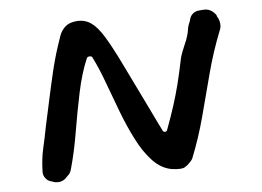

<svg xmlns="http://www.w3.org/2000/svg" viewBox="-43 -576 883 646"><g transform="rotate(-5 398.0 -253.5)"><path d="M714 -446Q687 -378 668 -306Q649 -234 630.5 -164Q612 -94 586 -29Q584 -22 575 -13Q567 -4 556.5 2Q546 8 514 4Q478 -2 449.5 -32Q421 -62 398 -107Q375 -152 355.5 -203Q336 -254 318 -303.5Q300 -353 281 -391Q279 -398 271.5 -398Q264 -398 261 -393Q240 -344 226.5 -279.5Q213 -215 202 -149Q191 -83 175 -26Q172 -12 161 -3Q160 -2 158 0Q156 2 154 4Q139 18 115 13Q111 11 108 10.5Q105 10 103 9Q93 6 86 -3.5Q79 -13 79 -23Q80 -68 88 -102.5Q96 -137 103 -174Q111 -210 121 -257Q131 -304 142.5 -353Q154 -402 168 -444Q173 -460 179 -476.5Q185 -493 198.5 -505.5Q212 -518 238 -520Q265 -522 286 -507.5Q307 -493 329 -457Q351 -421 381 -359Q411 -297 456 -205Q467 -182 476.5 -162.5Q486 -143 493 -129Q495 -123 501 -123Q507 -123 509 -129Q526 -175 537 -209.5Q548 -244 557 -279.5Q566 -315 576 -364Q581 -384 593.5 -411.5Q606 -439 609 -464Q610 -468 611 -472Q612 -476 614 -480Q618 -488 618 -491Q623 -513 645 -519Q652 -520 659 -520.5Q666 -521 673 -521Q684 -520 693 -514Q702 -508 708 -499Q709 -493 713 -488Q723 -465 714 -446Z"/></g></svg>

Font: Slackside One
Style: Regular
Weight: 400
Version: Version 1.000